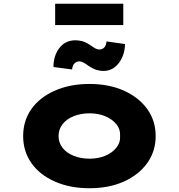

<svg xmlns="http://www.w3.org/2000/svg" viewBox="-20 -990 949 1020"><path d="M455 10Q352 10 271.5 -25.5Q191 -61 147 -123.5Q103 -186 103 -267Q103 -349 147 -411Q191 -473 271.5 -508.5Q352 -544 455 -544Q559 -544 638 -508.5Q717 -473 762 -411Q807 -349 807 -267Q807 -186 762 -123.5Q717 -61 638 -25.5Q559 10 455 10ZM456 -147Q501 -147 538 -162Q575 -177 597.5 -204.5Q620 -232 618 -267Q620 -304 597.5 -331Q575 -358 538 -373Q501 -388 456 -388Q410 -388 372 -373Q334 -358 312.5 -330.5Q291 -303 291 -267Q291 -232 312.5 -204.5Q334 -177 372 -162Q410 -147 456 -147ZM530 -613Q514 -613 495 -618Q476 -623 449 -641Q432 -654 420.5 -659Q409 -664 402 -664Q387 -664 376 -653.5Q365 -643 363 -621L264 -634Q264 -694 295.5 -735Q327 -776 381 -776Q397 -776 415.5 -771.5Q434 -767 460 -750Q471 -742 483.5 -734.5Q496 -727 509 -727Q523 -727 533.5 -737.5Q544 -748 546 -770L644 -756Q644 -719 629.5 -686Q615 -653 589.5 -633Q564 -613 530 -613ZM273 -857V-970H635V-857Z"/></svg>

Font: Lexend Peta ExtraBold
Style: Regular
Weight: 800
Version: Version 1.007